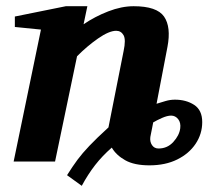

<svg xmlns="http://www.w3.org/2000/svg" viewBox="-20 -520 671 618"><path d="M243.2 78.1 195.8 43.9Q213.9 15.1 229.5 -5.9Q245.1 -26.9 267.6 -50.5Q290 -74.2 329.1 -109.9L377.9 -356Q385.7 -392.6 377.7 -406.7Q369.6 -420.9 354 -420.9Q331.1 -420.9 295.4 -396Q259.8 -371.1 228 -338.9L157.2 0H23.9L111.8 -424.8L27.8 -433.1V-466.8L191.9 -500H261.2L249 -441.9Q285.6 -466.8 328.4 -483.4Q371.1 -500 410.2 -500Q484.9 -500 508.1 -466.6Q531.2 -433.1 519 -369.1L483.9 -186Q498 -190.4 512.9 -194.8Q527.8 -199.2 543 -199.2Q579.1 -199.2 605 -182.4Q630.9 -165.5 630.9 -127Q630.9 -88.9 609.6 -57.1Q588.4 -25.4 550.3 -6.6Q512.2 12.2 460.9 12.2Q412.1 12.2 383.1 -4.2Q354 -20.5 339.8 -44.9Q309.1 -18.1 286.1 11.5Q263.2 41 243.2 78.1ZM490.2 -42Q518.6 -42 537.8 -63Q557.1 -84 560.1 -106.9Q562.5 -125 553.5 -136.5Q544.4 -147.9 530.8 -147.9Q518.6 -147.9 501.5 -140.4Q484.4 -132.8 473.1 -126Q472.2 -121.1 470 -109.9Q467.8 -98.6 465.8 -88.9Q463.9 -79.1 463.9 -79.1Q461.9 -64 469.2 -53Q476.6 -42 490.2 -42Z"/></svg>

Font: Charis
Style: Bold Italic
Weight: 700
Italic angle: -11°
Designer: Walt Agee, Miriam Martin, Annie Olsen, Victor Gaultney, Lorna Priest, Alan Ward, Bob Hallissy, Martin Hosken, Sharon Cor
Foundry: SIL Global
Version: Version 7.000